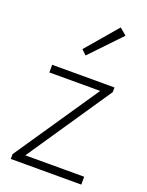

<svg xmlns="http://www.w3.org/2000/svg" viewBox="-142 -826 689 898"><g transform="rotate(20 202.0 -377.0)"><path d="M189.9 -574.2 166 -597.2 299.8 -753.9 334 -725.1ZM26.9 0V-23.9L311 -441.9H58.1V-480H368.2V-457L85 -39.1H377.9V0Z"/></g></svg>

Font: SourceSansPro-Light
Style: Regular
Weight: 300
Designer: Paul D. Hunt
Foundry: Adobe Systems Incorporated
Version: Version 2.020;PS 2.0;hotconv 1.0.86;makeotf.lib2.5.63406